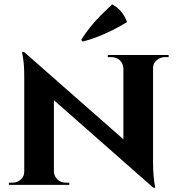

<svg xmlns="http://www.w3.org/2000/svg" viewBox="-20 -854 819 887"><path d="M91 -614 678 -98 688 13 102 -503ZM95 -61V0H21V-10Q21 -10 29 -10Q37 -10 37 -10Q60 -10 76 -24.5Q92 -39 92 -61ZM229 -61Q230 -39 246 -24.5Q262 -10 284 -10Q284 -10 292 -10Q300 -10 300 -10V0H227V-61ZM91 -614 229 -464V0H92V-500Q92 -551 87 -582.5Q82 -614 82 -614ZM687 -600V-104Q687 -69 689.5 -42.5Q692 -16 694.5 -1.5Q697 13 697 13H688L550 -146V-600ZM684 -539V-600H759V-590Q759 -590 750.5 -590Q742 -590 742 -590Q720 -590 703.5 -575.5Q687 -561 687 -539ZM550 -539Q549 -561 533.5 -575.5Q518 -590 495 -590Q495 -590 486.5 -590Q478 -590 478 -590V-600H552V-539ZM355 -669Q372 -698 397 -729Q422 -760 449.5 -787Q477 -814 498 -834Q525 -819 541 -799Q557 -779 567 -752Q536 -733 501 -715.5Q466 -698 430.5 -684Q395 -670 362 -662Z"/></svg>

Font: Cinzel
Style: Bold
Weight: 700
Designer: Natanael Gama
Version: Version 2.000